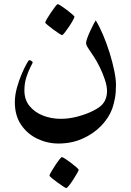

<svg xmlns="http://www.w3.org/2000/svg" viewBox="-20 -498 652 953"><path d="M555.7 -77.1Q555.7 -37.6 550.5 -10.3Q545.4 17.1 537.1 41.5Q520.5 86.4 482.7 126Q444.8 165.5 390.4 189.9Q335.9 214.4 270 214.4Q215.8 214.4 166 190.9Q116.2 167.5 85 121.8Q53.7 76.2 53.7 9.3Q53.7 -24.9 63.7 -61.5Q73.7 -98.1 87.2 -129.6Q100.6 -161.1 111.6 -180.4Q122.6 -199.7 124.5 -199.7Q128.4 -199.7 135.3 -196Q142.1 -192.4 142.1 -187.5Q142.1 -185.5 131.8 -166.3Q121.6 -147 111.3 -116.2Q101.1 -85.4 101.1 -48.8Q101.1 -2.9 126.7 28.3Q152.3 59.6 193.6 75.7Q234.9 91.8 281.7 91.8Q321.3 91.8 362.1 81.3Q402.8 70.8 435.5 55.2Q468.3 39.6 483.9 24.4Q498 10.7 504.6 -7.3Q511.2 -25.4 511.2 -46.4Q511.2 -70.8 500.5 -103Q489.7 -135.3 474.6 -165.8Q459.5 -196.3 446.3 -215.8Q431.6 -238.8 419.4 -256.3Q407.2 -273.9 407.2 -284.7Q407.2 -292.5 413.6 -310.1Q419.9 -327.6 429 -346.9Q438 -366.2 445.6 -380.6Q453.1 -395 455.1 -397Q473.6 -367.2 491.7 -324.5Q509.8 -281.7 524.2 -235.4Q538.6 -189 547.1 -147Q555.7 -105 555.7 -77.1ZM349.6 -414.6Q349.6 -411.1 341.8 -397Q334 -382.8 322.8 -366Q311.5 -349.1 301.5 -336.4Q291.5 -323.7 287.6 -323.7Q285.6 -323.7 272.7 -332Q259.8 -340.3 244.1 -351.8Q228.5 -363.3 216.6 -373.3Q204.6 -383.3 204.6 -386.2Q204.6 -390.1 212.9 -404.3Q221.2 -418.5 232.7 -435.5Q244.1 -452.6 253.9 -465.1Q263.7 -477.5 266.6 -477.5Q270 -477.5 283.2 -469Q296.4 -460.4 311.8 -448.7Q327.1 -437 338.4 -427.2Q349.6 -417.5 349.6 -414.6ZM370.6 344.7Q370.6 348.1 362.5 362.3Q354.5 376.5 343.5 393.6Q332.5 410.6 322.5 423.1Q312.5 435.5 308.6 435.5Q306.2 435.5 293.5 427.2Q280.8 418.9 264.9 407.5Q249 396 237.3 386.2Q225.6 376.5 225.6 373Q225.6 369.6 233.9 355.2Q242.2 340.8 253.4 323.7Q264.6 306.6 274.4 294.2Q284.2 281.7 287.1 281.7Q291 281.7 304 290.3Q316.9 298.8 332.5 310.5Q348.1 322.3 359.4 332.3Q370.6 342.3 370.6 344.7Z"/></svg>

Font: Scheherazade New SemiBold
Style: Regular
Weight: 600
Designer: SIL International
Foundry: SIL International
Version: Version 4.000